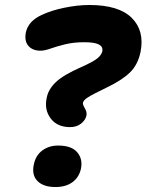

<svg xmlns="http://www.w3.org/2000/svg" viewBox="-20 -752 590 773"><path d="M262.2 -240.2Q210.4 -240.2 184.1 -275.1Q157.7 -310.1 168 -357.9Q174.3 -392.1 204.6 -421.1Q234.9 -450.2 307.1 -481.9Q355.5 -503.4 372.1 -517.1Q388.7 -530.8 392.1 -545.9Q395 -564 377.9 -573Q360.8 -582 318.8 -582Q276.4 -582 241.7 -573.5Q207 -564.9 183.3 -556.4Q159.7 -547.9 143.1 -547.9Q111.3 -547.9 94.5 -567.1Q77.6 -586.4 84 -621.1Q93.8 -666.5 146 -690.9Q185.5 -710 239.3 -720.9Q293 -731.9 339.8 -731.9Q458 -731.9 510.3 -680.2Q562.5 -628.4 545.9 -543Q535.2 -491.2 502.9 -460Q470.7 -428.7 408.2 -398.9Q351.6 -371.6 333.5 -359.9Q315.4 -348.1 314 -337.9Q312.5 -331.5 321.5 -316.2Q330.6 -300.8 328.1 -287.1Q324.2 -268.6 306.4 -254.4Q288.6 -240.2 262.2 -240.2ZM203.1 1Q154.8 1 130.9 -23.2Q106.9 -47.4 116.2 -89.8Q123.5 -126 150.1 -146Q176.8 -166 213.9 -166Q267.6 -166 290.5 -139.4Q313.5 -112.8 306.2 -74.2Q299.3 -39.6 272.7 -19.3Q246.1 1 203.1 1Z"/></svg>

Font: Shantell Sans Bouncy
Style: Bold Italic
Weight: 700
Italic angle: -11.31°
Designer: Stephen Nixon, Anya Danilova, Shantell Martin
Foundry: Arrow Type
Version: Version 1.006;[9816181b4]